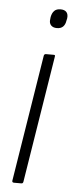

<svg xmlns="http://www.w3.org/2000/svg" viewBox="-50 -679 271 707"><g transform="rotate(5 86.0 -325.5)"><path d="M30 0Q22 0 23 -7L98 -475Q99 -482 106 -482H134Q137 -482 138.5 -481Q140 -480 139 -475L64 -7Q63 0 57 0ZM137 -581Q123 -581 115.5 -589Q108 -597 110 -611L111 -620Q114 -635 122 -643Q130 -651 145 -651Q160 -651 167 -643Q174 -635 172 -620L170 -611Q168 -597 160 -589Q152 -581 137 -581Z"/></g></svg>

Font: Sofia Sans Extra Condensed Light
Style: Italic
Weight: 300
Italic angle: -9°
Version: Version 4.100